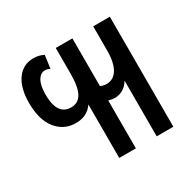

<svg xmlns="http://www.w3.org/2000/svg" viewBox="-128 -694 839 830"><g transform="rotate(-30 291.5 -278.5)"><path d="M511 -548V1H428V-277Q415 -255 396 -244Q377 -233 355 -233Q341 -233 324 -238V1H241V-266Q212 -223 155 -223Q96 -223 59 -269Q22 -315 22 -400Q22 -473 52 -515.5Q82 -558 135 -558Q162 -558 185 -546L176 -481Q163 -488 152 -488Q130 -488 116 -464.5Q102 -441 102 -395Q102 -292 171 -292Q207 -292 224 -323Q241 -354 241 -419V-548H324V-310Q338 -303 354 -303Q389 -303 408.5 -335Q428 -367 428 -429V-548Z"/></g></svg>

Font: Noto Sans Thai Cond
Style: Regular
Weight: 400
Width: 3
Designer: Monotype Design Team
Foundry: Monotype Imaging Inc.
Version: Version 1.000